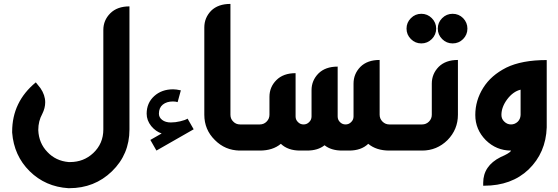

<svg xmlns="http://www.w3.org/2000/svg" viewBox="-20 -774 2867 987"><path d="M645.5 -107.9Q645.5 19.5 555.2 106.9Q465.8 193.4 335.9 193.4H331.5Q213.4 186 132.3 106Q51.8 26.4 42.5 -92.3V-97.2Q42.5 -250.5 164.1 -350.6L188 -320.8Q212.4 -285.2 212.4 -248Q212.4 -218.8 197.3 -188.5Q176.8 -151.4 176.8 -106.4V-104.5Q179.7 -38.1 223.6 7.3Q266.6 53.2 333 59.1H339.8Q410.2 59.1 459.5 12.7Q511.2 -36.1 511.2 -108.4V-620.1Q511.2 -669.9 546.9 -705.6Q582.5 -741.2 645.5 -741.2Z M870.1 -314.9Q885.7 -314.9 909.7 -309.6L893.1 -249Q882.3 -252.4 869.1 -252.4Q836.9 -252.4 816.9 -236.3Q796.9 -220.2 796.9 -189.5Q796.9 -170.4 813.7 -157.5Q830.6 -144.5 858.4 -144.5Q881.3 -144.5 906.2 -150.4Q931.6 -156.2 944.3 -164.1L975.6 -109.4L784.2 0L752.9 -54.7L811 -87.9Q780.8 -97.7 757.3 -126Q733.9 -155.3 733.9 -189.5Q733.9 -244.6 772.5 -279.8Q811 -314.9 870.1 -314.9Z M1212.4 0Q1137.2 -1 1084.5 -54.2Q1030.3 -107.4 1030.3 -184.1V-632.8Q1030.3 -682.6 1065.4 -718.8Q1101.1 -753.9 1164.6 -753.9V-184.1Q1164.6 -162.6 1179.2 -148.9Q1192.9 -134.3 1214.4 -134.3H1244.6V0Z M1365.2 -276.4Q1365.2 -326.7 1400.9 -362.3Q1436.5 -397.9 1499.5 -397.9V-175.3Q1499.5 -158.2 1511.7 -146.5Q1523.4 -134.3 1540.5 -134.3Q1557.6 -134.3 1569.3 -146.5Q1581.5 -158.2 1581.5 -175.3V-310.5Q1581.5 -359.9 1616.7 -396Q1652.3 -431.6 1715.8 -431.6V-175.3Q1715.8 -158.2 1727.5 -146.5Q1739.3 -134.3 1756.3 -134.3Q1773.4 -134.3 1785.2 -146.5Q1797.4 -158.2 1797.4 -175.3V-344.2Q1797.4 -394 1832.5 -430.2Q1868.2 -465.8 1931.6 -465.8V-184.1Q1931.6 -163.6 1946.3 -148.9Q1960.9 -134.3 1981.4 -134.3H2043.9V0H1981.4Q1914.6 0 1873 -34.7Q1836.9 0 1774.4 0H1738.3Q1682.6 0 1648.4 -27.3Q1614.3 0 1558.6 0H1522.5Q1460 0 1423.8 -34.7Q1382.3 0 1315.4 0H1204.1V-134.3H1315.4Q1336.4 -134.3 1350.6 -148.9Q1365.2 -163.6 1365.2 -184.1Z M2222.2 -627Q2222.2 -595.7 2199.7 -573.2Q2177.2 -550.8 2146 -550.8Q2114.7 -550.8 2092.3 -573.2Q2069.8 -595.7 2069.8 -627Q2069.8 -658.2 2092.3 -680.7Q2114.7 -703.1 2146 -703.1Q2177.2 -703.1 2199.7 -680.7Q2222.2 -658.2 2222.2 -627ZM2382.8 -627Q2382.8 -595.7 2360.8 -573.2Q2338.4 -550.8 2306.6 -550.8Q2275.4 -550.8 2252.9 -573.2Q2230.5 -595.7 2230.5 -627Q2230.5 -658.2 2252.9 -680.7Q2275.4 -703.1 2306.6 -703.1Q2338.4 -703.1 2360.8 -680.7Q2382.8 -657.7 2382.8 -627ZM2199.7 -344.2Q2199.7 -394 2234.9 -430.2Q2270.5 -465.8 2334 -465.8V-184.1Q2334 -108.4 2280.3 -53.7Q2225.6 0 2149.9 0H2011.7V-134.3H2149.9Q2170.4 -134.3 2185.1 -148.9Q2199.7 -163.6 2199.7 -184.1Z M2557.6 -183.1Q2557.6 -162.6 2572.3 -148.9Q2586.9 -134.3 2606.9 -134.3Q2626.5 -134.3 2641.6 -148.4Q2655.3 -162.1 2656.2 -183.1V-313Q2617.7 -303.7 2587.4 -263.7Q2557.6 -223.6 2557.6 -183.1ZM2423.3 -183.1Q2423.3 -257.3 2463.9 -322.3Q2484.4 -355 2513.7 -380.6Q2543 -406.2 2582.5 -426.3Q2662.1 -465.3 2790.5 -465.3V-119.1Q2786.1 11.2 2697.3 97.2Q2609.4 180.7 2468.8 180.7H2463.9V166Q2463.9 78.6 2553.2 33.7Q2597.7 14.6 2606 2.4L2606.9 0Q2531.7 0 2477.1 -53.7Q2423.3 -108.4 2423.3 -183.1Z"/></svg>

Font: DimaKhabar
Style: Bold
Weight: 700
Width: 6
Designer: R.Balvardi
Foundry: Dima Software Group
Version: Version 1.00;November 30, 2018;FontCreator 11.5.0.2427 64-bi